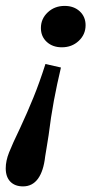

<svg xmlns="http://www.w3.org/2000/svg" viewBox="-27 -448 345 660"><path d="M267.2 -361.4Q267.2 -329.4 243.6 -307.4Q220.1 -285.4 185.6 -285.4Q153.9 -285.4 133.7 -304Q113.6 -322.6 113.6 -351.7Q113.6 -383.6 137.2 -405.6Q160.7 -427.7 195.2 -427.7Q226.9 -427.7 247.1 -409.1Q267.2 -390.4 267.2 -361.4ZM140.1 16.9Q136.4 41.5 134.2 53.7Q132.1 65.8 128.3 89.7Q122.8 139.8 103.6 166.3Q84.3 192.7 52.2 192.7Q24.3 192.7 8.5 176.4Q-7.3 160 -7.3 130.6Q-7.3 104.9 4.2 76Q15.6 47 42.1 -7.9Q67.4 -62.2 87.9 -112.8Q108.5 -163.3 129.2 -228L182.5 -215.9Q168.6 -157.5 158.2 -101.7Q147.8 -45.9 140.1 16.9Z"/></svg>

Font: Playfair Micro SmCond SmLight
Style: Italic
Weight: 360
Width: 4
Italic angle: -15.6°
Designer: Claus Eggers Sørensen
Foundry: Claus Eggers Sørensen
Version: Version 2.203;Glyphs 3.3 (3326)